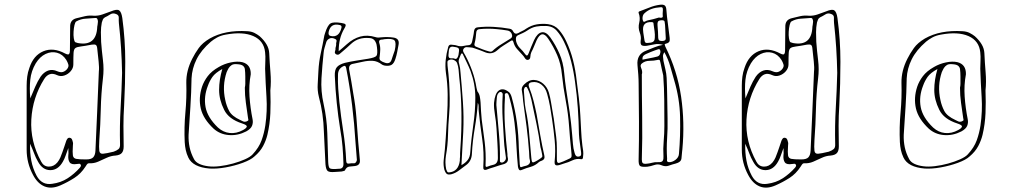

<svg xmlns="http://www.w3.org/2000/svg" viewBox="-20 -666 4480 843"><path d="M245 148Q206 165 175.5 152.5Q145 140 125 102Q97 50 97 -9V-290Q97 -310 99.5 -329.5Q102 -349 109 -368Q127 -423 170.5 -441Q214 -459 266 -431Q280 -424 283.5 -429Q287 -434 287 -444Q287 -470 287.5 -496Q288 -522 288 -548Q287 -579 316 -586Q335 -591 353.5 -595Q372 -599 391 -597Q411 -596 429.5 -602.5Q448 -609 467 -616Q493 -627 503 -620.5Q513 -614 517 -587Q530 -491 530 -395Q530 -299 525 -203Q522 -158 522 -113Q522 -68 523 -23Q523 -4 515 5.5Q507 15 487 17Q467 18 448 27Q429 36 410.5 44Q392 52 370 51Q365 51 361.5 56Q358 61 355 66Q335 97 306 115.5Q277 134 245 148ZM516 -346Q515 -401 511.5 -455.5Q508 -510 502 -564Q501 -575 501.5 -588Q502 -601 488 -605Q475 -610 463.5 -602.5Q452 -595 441 -590Q434 -586 431.5 -580Q429 -574 427 -567Q423 -546 423 -524.5Q423 -503 424 -482Q427 -442 432 -402Q437 -362 432 -322Q424 -254 422.5 -186.5Q421 -119 416 -51Q414 -17 416 -3.5Q418 10 432 9Q446 8 479 0Q493 -5 500.5 -11.5Q508 -18 507 -34Q505 -112 509.5 -190Q514 -268 516 -346ZM407 -549Q408 -551 408.5 -557.5Q409 -564 410 -571Q410 -577 407.5 -582.5Q405 -588 398 -587Q377 -585 356 -584Q335 -583 315 -572Q310 -569 307 -556Q304 -543 303 -527Q302 -511 304 -498Q306 -485 310 -481Q312 -480 315.5 -479Q319 -478 322 -477Q404 -462 407 -549ZM414 -352Q416 -369 413 -396Q410 -423 407 -452Q406 -465 401 -468.5Q396 -472 383 -470Q352 -464 335 -462Q318 -460 311 -455Q304 -450 303 -434Q302 -418 302 -383Q302 -367 290.5 -353.5Q279 -340 262.5 -334.5Q246 -329 231 -336Q212 -345 198 -340Q184 -335 174 -319Q123 -238 117.5 -141.5Q112 -45 161 44Q172 65 194 65.5Q216 66 232 47Q240 37 245 25.5Q250 14 254 2Q258 -10 262.5 -22.5Q267 -35 271 -48Q273 -53 276.5 -57.5Q280 -62 287 -61Q293 -60 295.5 -55Q298 -50 299 -45Q302 -37 300 -26Q298 4 300 16.5Q302 29 314.5 31.5Q327 34 358 34Q381 34 389.5 24.5Q398 15 399 -4Q403 -87 406.5 -172Q410 -257 414 -352ZM113 -234Q125 -263 135 -286Q145 -309 158 -329Q172 -349 191 -356Q210 -363 232 -353Q246 -347 256 -350Q266 -353 274 -362Q283 -373 280 -383Q277 -393 271 -403Q255 -428 230 -434.5Q205 -441 180 -429Q155 -417 137 -388Q117 -354 113 -316.5Q109 -279 113 -234ZM112 -35Q111 5 117.5 39.5Q124 74 141 106Q164 148 209 141Q247 136 276.5 117Q306 98 331 70Q333 68 334.5 64.5Q336 61 335 59Q333 53 328 53Q323 53 318 54Q294 58 286 47Q278 36 280 14Q281 9 280.5 2.5Q280 -4 280 -16Q273 3 268 17.5Q263 32 256 44Q235 81 201 81Q167 81 147 44Q137 27 130 8Q123 -11 112 -35Z M1167 -269Q1169 -217 1167 -169Q1165 -121 1154 -74Q1148 -49 1135 -24.5Q1122 0 1097 21Q1081 36 1045.5 49Q1010 62 970.5 69Q931 76 900 74Q827 68 807 26Q799 9 795.5 -7.5Q792 -24 791 -42Q788 -107 794 -172Q800 -237 798 -302Q797 -355 824 -408Q836 -432 852.5 -455Q869 -478 901 -497Q968 -535 1066 -529Q1084 -528 1097 -521.5Q1110 -515 1120 -507Q1139 -490 1150 -471.5Q1161 -453 1162 -433Q1164 -390 1167.5 -348.5Q1171 -307 1167 -269ZM1144 -364Q1144 -382 1145 -400Q1146 -418 1144 -436Q1139 -487 1092.5 -507.5Q1046 -528 971 -514Q949 -510 933.5 -501.5Q918 -493 906 -483Q863 -446 843 -405.5Q823 -365 821 -322Q820 -260 816 -198Q812 -136 808 -74Q807 -46 812.5 -19.5Q818 7 832 33Q839 46 855 53.5Q871 61 894 64Q916 67 945 63.5Q974 60 1003 52Q1032 44 1055.5 33.5Q1079 23 1089 12Q1117 -18 1128.5 -50Q1140 -82 1145 -116Q1154 -178 1150 -240Q1146 -302 1144 -364ZM1081 -340Q1072 -292 1075.5 -242Q1079 -192 1089 -142Q1092 -127 1086.5 -113.5Q1081 -100 1061 -89Q1024 -70 985 -73Q946 -76 918 -101Q872 -144 861.5 -190Q851 -236 867 -285Q875 -309 892 -331.5Q909 -354 941 -372Q965 -386 993.5 -392Q1022 -398 1044 -393Q1082 -383 1081 -340ZM1055 -281Q1056 -286 1056.5 -290Q1057 -294 1057 -298Q1057 -314 1057 -330.5Q1057 -347 1055 -363Q1054 -371 1047 -377Q1040 -383 1023 -384Q1006 -386 997.5 -380.5Q989 -375 984 -367Q982 -363 979.5 -358.5Q977 -354 975 -349Q955 -289 969 -227Q974 -202 986 -179Q998 -156 1035 -139Q1041 -136 1047.5 -133Q1054 -130 1063 -133Q1071 -136 1070.5 -140Q1070 -144 1069 -148Q1064 -182 1059.5 -215Q1055 -248 1055 -281ZM956 -363Q925 -346 912.5 -328Q900 -310 893 -290Q874 -242 882.5 -196Q891 -150 937 -106Q960 -85 989 -82Q1018 -79 1047 -95Q1062 -103 1063.5 -110Q1065 -117 1043 -124Q984 -143 964 -184Q942 -228 942 -271.5Q942 -315 956 -363Z M1467 -441Q1478 -450 1486.5 -457.5Q1495 -465 1503 -472Q1531 -497 1562 -505.5Q1593 -514 1629 -503Q1635 -501 1641 -501Q1647 -501 1653 -502Q1682 -505 1708 -501Q1735 -497 1730 -470Q1727 -454 1724 -438Q1721 -422 1716 -407Q1710 -388 1699.5 -381.5Q1689 -375 1669 -378Q1661 -380 1658 -382Q1637 -398 1616 -399Q1595 -400 1573.5 -395Q1552 -390 1531 -386Q1510 -383 1513 -361Q1518 -335 1522.5 -308.5Q1527 -282 1531 -256Q1541 -202 1545 -148Q1549 -94 1553 -41Q1555 -22 1556.5 -3Q1558 16 1560 36Q1563 60 1538 63Q1526 64 1513.5 65.5Q1501 67 1494 83Q1493 84 1488.5 85Q1484 86 1480 87Q1473 88 1465.5 88Q1458 88 1450 89Q1427 91 1419 85Q1411 79 1409 55Q1407 19 1405.5 -16.5Q1404 -52 1402 -89Q1401 -127 1395.5 -165.5Q1390 -204 1380 -241Q1373 -269 1375 -297.5Q1377 -326 1378 -354Q1380 -394 1388.5 -432.5Q1397 -471 1404 -510Q1405 -514 1407 -520Q1418 -555 1431 -563Q1444 -571 1480 -565Q1494 -563 1497 -558.5Q1500 -554 1492 -541Q1479 -519 1473 -494.5Q1467 -470 1467 -441ZM1423 -526Q1420 -510 1432 -508Q1468 -500 1479 -543Q1482 -554 1472 -556Q1432 -566 1423 -526ZM1453 -455Q1454 -460 1455 -463Q1456 -466 1456 -469Q1455 -476 1457.5 -484Q1460 -492 1449 -496Q1436 -502 1425 -496Q1414 -490 1411 -476Q1408 -466 1405 -456Q1402 -446 1401 -435Q1395 -379 1391.5 -322.5Q1388 -266 1401 -209Q1415 -146 1417 -82Q1419 -18 1421 45Q1422 67 1427 72Q1432 77 1453 76Q1457 76 1460 75.5Q1463 75 1467 75Q1488 76 1488 54Q1487 16 1484 -21.5Q1481 -59 1474 -97Q1455 -214 1450 -333Q1449 -359 1459 -371Q1469 -383 1494 -390Q1520 -396 1545.5 -400Q1571 -404 1596 -408Q1626 -413 1632.5 -420.5Q1639 -428 1635 -459Q1634 -464 1633.5 -468.5Q1633 -473 1631 -477Q1623 -499 1600 -499Q1578 -501 1558 -495Q1538 -489 1521 -473Q1512 -465 1503 -456.5Q1494 -448 1484 -440Q1478 -435 1471 -429Q1464 -423 1455 -428Q1448 -433 1451 -441Q1454 -449 1453 -455ZM1713 -444Q1721 -479 1712 -488.5Q1703 -498 1668 -494Q1664 -493 1660.5 -492.5Q1657 -492 1654 -492Q1642 -491 1645 -478Q1650 -463 1649.5 -448Q1649 -433 1647 -418Q1644 -405 1651.5 -399.5Q1659 -394 1669 -391Q1679 -387 1687 -389.5Q1695 -392 1699 -403Q1703 -414 1706 -424Q1709 -434 1713 -444ZM1547 37Q1546 18 1544 -1Q1542 -20 1541 -39Q1536 -122 1526 -203.5Q1516 -285 1500 -367Q1497 -382 1485 -374Q1464 -363 1464 -337Q1463 -307 1465 -277Q1467 -247 1470 -218Q1477 -154 1487 -90Q1497 -26 1500 39Q1500 55 1514 52Q1523 50 1533 51Q1543 52 1547 37Z M2078 -215Q2074 -159 2064.5 -103.5Q2055 -48 2052 8Q2051 42 2025 60Q2010 71 1995 82.5Q1980 94 1962 99Q1949 102 1942.5 98Q1936 94 1931 79Q1926 59 1928 38Q1934 -10 1937 -59Q1940 -108 1943 -157Q1946 -204 1945.5 -251.5Q1945 -299 1938 -345Q1934 -375 1937 -403.5Q1940 -432 1948 -460Q1951 -470 1960 -470Q1967 -469 1973.5 -468.5Q1980 -468 1986 -466Q2000 -461 2013.5 -464Q2027 -467 2040 -468Q2050 -470 2053 -484Q2055 -495 2057.5 -506Q2060 -517 2061 -528Q2063 -545 2077 -546Q2112 -550 2147.5 -548Q2183 -546 2217 -540Q2229 -538 2233 -528Q2241 -513 2256 -521Q2264 -526 2273 -530Q2282 -534 2290 -540Q2313 -555 2337 -559Q2361 -563 2386 -560Q2416 -556 2434.5 -534.5Q2453 -513 2466 -485Q2485 -445 2496 -401.5Q2507 -358 2512 -311Q2517 -274 2521.5 -236Q2526 -198 2528 -160Q2530 -127 2531.5 -93.5Q2533 -60 2537 -27Q2539 -15 2540.5 -3Q2542 9 2540 22Q2540 34 2532 33Q2512 29 2493.5 38Q2475 47 2456 52Q2449 54 2442.5 56.5Q2436 59 2429 60Q2414 62 2415 45Q2420 -2 2415.5 -49Q2411 -96 2404 -142Q2400 -171 2395 -199Q2390 -227 2382 -255Q2375 -281 2356.5 -295Q2338 -309 2315 -305Q2295 -302 2304 -281Q2315 -253 2322.5 -223.5Q2330 -194 2336 -164Q2344 -118 2352 -72.5Q2360 -27 2370 17Q2374 33 2360 39Q2353 41 2347 45Q2330 61 2310 66.5Q2290 72 2271 80Q2262 84 2258.5 78.5Q2255 73 2254 65Q2250 24 2248 -16Q2246 -72 2239 -127.5Q2232 -183 2217 -236Q2217 -237 2215 -243Q2214 -248 2211 -253Q2208 -258 2203 -257Q2196 -256 2196.5 -249.5Q2197 -243 2197 -238Q2193 -175 2197 -113Q2201 -51 2208 11Q2208 14 2208 17.5Q2208 21 2209 24Q2215 46 2194 54Q2183 57 2171.5 60.5Q2160 64 2149 68Q2141 70 2132.5 73Q2124 76 2116 79Q2100 84 2102 65Q2106 3 2097 -57Q2088 -117 2082 -178Q2081 -187 2081.5 -196.5Q2082 -206 2078 -215ZM2375 -552Q2355 -553 2335 -549.5Q2315 -546 2295 -532Q2286 -526 2276.5 -521.5Q2267 -517 2258 -513Q2248 -509 2246 -502.5Q2244 -496 2246 -485Q2251 -466 2263.5 -454Q2276 -442 2286 -428Q2295 -415 2301 -432Q2306 -446 2312.5 -461Q2319 -476 2325 -490Q2339 -520 2358 -524Q2377 -528 2396 -502Q2420 -468 2436.5 -430Q2453 -392 2457 -347Q2459 -328 2461 -309.5Q2463 -291 2466 -272Q2474 -223 2481 -174.5Q2488 -126 2492 -76Q2494 -55 2495.5 -34.5Q2497 -14 2503 6Q2508 25 2523 21Q2531 19 2531.5 12.5Q2532 6 2531 0Q2529 -19 2526 -38Q2523 -57 2522 -76Q2521 -134 2517 -191.5Q2513 -249 2505 -305Q2499 -352 2487.5 -397Q2476 -442 2456 -483Q2443 -510 2424.5 -531Q2406 -552 2375 -552ZM2162 -538Q2143 -540 2124 -540Q2105 -540 2085 -538Q2072 -537 2071 -523Q2070 -511 2068.5 -499.5Q2067 -488 2064 -477Q2060 -465 2070 -461Q2084 -455 2098.5 -449.5Q2113 -444 2128 -440Q2131 -439 2134.5 -439Q2138 -439 2142 -442Q2160 -459 2181 -471.5Q2202 -484 2222 -497Q2233 -504 2226 -519Q2220 -530 2208 -532Q2197 -534 2185 -535.5Q2173 -537 2162 -538ZM2149 -214Q2153 -256 2170 -268.5Q2187 -281 2210 -265Q2217 -261 2221 -253.5Q2225 -246 2227 -238Q2242 -184 2249.5 -128Q2257 -72 2258 -15Q2259 2 2260 19.5Q2261 37 2262 55Q2262 59 2263.5 64.5Q2265 70 2271 67Q2279 64 2288.5 62Q2298 60 2304 53Q2309 46 2306.5 37.5Q2304 29 2304 22Q2304 17 2303.5 11.5Q2303 6 2303 1Q2299 -55 2292 -110.5Q2285 -166 2277 -221Q2276 -232 2275 -243Q2274 -254 2272 -264Q2267 -282 2281 -295Q2302 -316 2324.5 -315Q2347 -314 2365 -298.5Q2383 -283 2390 -259Q2396 -238 2399.5 -216Q2403 -194 2407 -171Q2412 -145 2415 -118.5Q2418 -92 2422 -65Q2425 -40 2425 -15.5Q2425 9 2425 35Q2425 54 2439 48Q2446 46 2452.5 43Q2459 40 2466 37Q2486 29 2488.5 24Q2491 19 2488 -5Q2485 -30 2483 -56Q2481 -82 2479 -107Q2475 -166 2464 -224Q2453 -282 2447 -340Q2443 -385 2426.5 -423.5Q2410 -462 2387 -496Q2359 -538 2336 -489Q2330 -476 2325 -463Q2320 -450 2313 -437Q2309 -428 2308.5 -416.5Q2308 -405 2298 -403Q2290 -402 2284.5 -411Q2279 -420 2273 -426Q2262 -438 2250.5 -450.5Q2239 -463 2234 -482Q2231 -493 2222 -486Q2207 -476 2192 -467Q2177 -458 2163 -445Q2141 -426 2114 -435Q2102 -440 2090 -444.5Q2078 -449 2066 -453Q2054 -458 2044 -458Q2037 -459 2028.5 -459Q2020 -459 2015 -451Q2011 -444 2015.5 -436Q2020 -428 2024 -421Q2041 -389 2053.5 -354Q2066 -319 2072 -281Q2073 -277 2074 -272.5Q2075 -268 2076 -265Q2084 -255 2086.5 -242.5Q2089 -230 2090 -216Q2091 -197 2092 -178.5Q2093 -160 2095 -141Q2102 -92 2108 -43Q2114 6 2112 56Q2110 71 2122 65Q2127 63 2133 61Q2139 59 2144 58Q2166 54 2166 28Q2166 -4 2164 -36.5Q2162 -69 2160 -102Q2158 -133 2153 -162.5Q2148 -192 2149 -214ZM1969 -461Q1959 -462 1954.5 -455.5Q1950 -449 1949 -424Q1949 -414 1953.5 -411.5Q1958 -409 1965 -410Q1972 -411 1977 -408Q1984 -405 1989 -414Q1994 -423 1995 -439Q1997 -451 1992 -455Q1987 -459 1969 -461ZM2006 59Q2023 50 2033.5 36.5Q2044 23 2045 0Q2047 -29 2050.5 -58.5Q2054 -88 2058 -117Q2067 -178 2067 -237.5Q2067 -297 2046 -354Q2039 -372 2030.5 -389.5Q2022 -407 2014 -424Q2013 -428 2010 -431Q2007 -434 2003 -426Q1999 -417 1995.5 -407Q1992 -397 1996 -386Q2001 -367 2002 -347Q2008 -283 2012.5 -218Q2017 -153 2014 -87Q2012 -50 2010 -14.5Q2008 21 2006 59ZM2000 21Q2000 15 2000 6.5Q2000 -2 2001 -10Q2007 -90 2006 -170.5Q2005 -251 1996 -330Q1995 -345 1993.5 -360Q1992 -375 1987 -389Q1984 -397 1973.5 -402Q1963 -407 1953 -403Q1944 -400 1944.5 -392.5Q1945 -385 1945 -378Q1947 -359 1949 -341Q1951 -323 1952 -304Q1954 -270 1954.5 -234.5Q1955 -199 1952 -164Q1948 -118 1947 -72.5Q1946 -27 1938 17Q1933 48 1939 77Q1941 82 1943 86.5Q1945 91 1951 91Q1993 88 1999 39Q1999 35 1999 31.5Q1999 28 2000 21ZM2280 -270Q2282 -250 2283 -228.5Q2284 -207 2288 -186Q2294 -158 2298 -129.5Q2302 -101 2304 -72Q2306 -47 2308.5 -21.5Q2311 4 2313 29Q2314 34 2314.5 39.5Q2315 45 2319 47Q2321 48 2331 43Q2341 38 2351 31Q2361 24 2361 22Q2361 20 2361 16.5Q2361 13 2360 11Q2359 3 2357 -4.5Q2355 -12 2353 -20Q2346 -73 2335 -125Q2324 -177 2313 -229Q2310 -242 2306 -254Q2302 -266 2297 -276Q2296 -279 2293.5 -282.5Q2291 -286 2287 -284Q2282 -282 2280 -270ZM2160 -221Q2160 -217 2159.5 -211Q2159 -205 2160 -198Q2165 -140 2170.5 -81.5Q2176 -23 2175 36Q2175 39 2175 42Q2175 45 2179 47Q2187 50 2195 42Q2203 34 2201 24Q2199 7 2196.5 -10Q2194 -27 2193 -45Q2190 -95 2187 -145Q2184 -195 2187 -246Q2189 -259 2180 -262Q2175 -263 2171.5 -260Q2168 -257 2165 -252Q2162 -246 2161.5 -238.5Q2161 -231 2160 -221Z M2891 -469Q2872 -475 2854.5 -471.5Q2837 -468 2820 -465Q2805 -463 2798 -467Q2791 -471 2793 -488Q2796 -504 2789 -523Q2781 -544 2786.5 -566Q2792 -588 2784 -609Q2782 -615 2790 -617Q2812 -625 2833 -633.5Q2854 -642 2877 -645Q2891 -647 2898 -642.5Q2905 -638 2906 -621Q2908 -593 2912 -565.5Q2916 -538 2919 -510Q2921 -499 2920.5 -488.5Q2920 -478 2903 -474Q2898 -473 2898.5 -470Q2899 -467 2901 -462Q2954 -355 2970.5 -241.5Q2987 -128 2976 -10Q2976 -5 2975 -2Q2974 14 2972 30Q2970 46 2947 52Q2931 56 2916 61.5Q2901 67 2883 59Q2869 53 2853 58.5Q2837 64 2822 66Q2797 68 2790 62.5Q2783 57 2784 32Q2786 -50 2785.5 -132.5Q2785 -215 2784 -297Q2784 -317 2782.5 -338Q2781 -359 2779 -379Q2774 -428 2818 -444Q2836 -451 2854 -458.5Q2872 -466 2891 -469ZM2873 -589Q2891 -585 2890 -595.5Q2889 -606 2890 -615Q2891 -622 2890 -629Q2889 -636 2878 -634Q2859 -633 2841.5 -627Q2824 -621 2810 -608Q2803 -602 2801.5 -591.5Q2800 -581 2804 -573Q2806 -568 2813 -572Q2820 -576 2826 -577Q2837 -579 2848.5 -582Q2860 -585 2873 -589ZM2900 -556Q2899 -564 2898 -571Q2897 -578 2883 -577Q2870 -576 2868 -569Q2866 -562 2867 -553Q2868 -540 2869 -526.5Q2870 -513 2870 -499Q2871 -490 2875.5 -488Q2880 -486 2887 -486Q2895 -486 2899.5 -489Q2904 -492 2903 -502Q2902 -516 2901.5 -529.5Q2901 -543 2900 -556ZM2805 -519Q2808 -496 2810 -487Q2812 -478 2818 -477.5Q2824 -477 2838 -479Q2855 -482 2855 -500Q2856 -514 2854 -528.5Q2852 -543 2850 -557Q2850 -561 2849 -565Q2848 -569 2841 -569Q2798 -571 2804 -528Q2804 -525 2804.5 -522.5Q2805 -520 2805 -519ZM2801 -404Q2818 -408 2833 -410.5Q2848 -413 2863 -417Q2874 -419 2877.5 -428Q2881 -437 2879 -444Q2877 -452 2869.5 -449.5Q2862 -447 2856 -445Q2846 -441 2836.5 -437.5Q2827 -434 2817 -429Q2810 -426 2805 -421Q2800 -416 2801 -404ZM2897 -437Q2890 -426 2891 -417Q2892 -408 2893 -399Q2897 -380 2901.5 -361.5Q2906 -343 2907 -324Q2909 -279 2909.5 -234.5Q2910 -190 2911 -145Q2912 -101 2909 -57.5Q2906 -14 2909 30Q2909 34 2908.5 39Q2908 44 2916 46Q2931 47 2945.5 36Q2960 25 2961 10Q2968 -71 2966 -152.5Q2964 -234 2940 -314Q2931 -345 2922.5 -375.5Q2914 -406 2897 -437ZM2892 -335Q2888 -350 2885.5 -363.5Q2883 -377 2880 -390Q2879 -395 2877.5 -400Q2876 -405 2868 -403Q2851 -399 2832 -399Q2813 -399 2799 -388Q2789 -381 2795 -367.5Q2801 -354 2799 -343Q2798 -342 2798 -340Q2798 -246 2799.5 -152.5Q2801 -59 2798 34Q2798 45 2801.5 49.5Q2805 54 2818 53Q2831 52 2843.5 48.5Q2856 45 2869 46Q2886 47 2890 39.5Q2894 32 2893 20Q2891 -13 2894 -46.5Q2897 -80 2897 -113Q2897 -169 2896.5 -224.5Q2896 -280 2892 -335Z M3385 148Q3346 165 3315.5 152.5Q3285 140 3265 102Q3237 50 3237 -9V-290Q3237 -310 3239.5 -329.5Q3242 -349 3249 -368Q3267 -423 3310.5 -441Q3354 -459 3406 -431Q3420 -424 3423.5 -429Q3427 -434 3427 -444Q3427 -470 3427.5 -496Q3428 -522 3428 -548Q3427 -579 3456 -586Q3475 -591 3493.5 -595Q3512 -599 3531 -597Q3551 -596 3569.5 -602.5Q3588 -609 3607 -616Q3633 -627 3643 -620.5Q3653 -614 3657 -587Q3670 -491 3670 -395Q3670 -299 3665 -203Q3662 -158 3662 -113Q3662 -68 3663 -23Q3663 -4 3655 5.5Q3647 15 3627 17Q3607 18 3588 27Q3569 36 3550.5 44Q3532 52 3510 51Q3505 51 3501.5 56Q3498 61 3495 66Q3475 97 3446 115.5Q3417 134 3385 148ZM3656 -346Q3655 -401 3651.5 -455.5Q3648 -510 3642 -564Q3641 -575 3641.5 -588Q3642 -601 3628 -605Q3615 -610 3603.5 -602.5Q3592 -595 3581 -590Q3574 -586 3571.5 -580Q3569 -574 3567 -567Q3563 -546 3563 -524.5Q3563 -503 3564 -482Q3567 -442 3572 -402Q3577 -362 3572 -322Q3564 -254 3562.5 -186.5Q3561 -119 3556 -51Q3554 -17 3556 -3.5Q3558 10 3572 9Q3586 8 3619 0Q3633 -5 3640.5 -11.5Q3648 -18 3647 -34Q3645 -112 3649.5 -190Q3654 -268 3656 -346ZM3547 -549Q3548 -551 3548.5 -557.5Q3549 -564 3550 -571Q3550 -577 3547.5 -582.5Q3545 -588 3538 -587Q3517 -585 3496 -584Q3475 -583 3455 -572Q3450 -569 3447 -556Q3444 -543 3443 -527Q3442 -511 3444 -498Q3446 -485 3450 -481Q3452 -480 3455.5 -479Q3459 -478 3462 -477Q3544 -462 3547 -549ZM3554 -352Q3556 -369 3553 -396Q3550 -423 3547 -452Q3546 -465 3541 -468.5Q3536 -472 3523 -470Q3492 -464 3475 -462Q3458 -460 3451 -455Q3444 -450 3443 -434Q3442 -418 3442 -383Q3442 -367 3430.5 -353.5Q3419 -340 3402.5 -334.5Q3386 -329 3371 -336Q3352 -345 3338 -340Q3324 -335 3314 -319Q3263 -238 3257.5 -141.5Q3252 -45 3301 44Q3312 65 3334 65.5Q3356 66 3372 47Q3380 37 3385 25.5Q3390 14 3394 2Q3398 -10 3402.5 -22.5Q3407 -35 3411 -48Q3413 -53 3416.5 -57.5Q3420 -62 3427 -61Q3433 -60 3435.5 -55Q3438 -50 3439 -45Q3442 -37 3440 -26Q3438 4 3440 16.5Q3442 29 3454.5 31.5Q3467 34 3498 34Q3521 34 3529.5 24.5Q3538 15 3539 -4Q3543 -87 3546.5 -172Q3550 -257 3554 -352ZM3253 -234Q3265 -263 3275 -286Q3285 -309 3298 -329Q3312 -349 3331 -356Q3350 -363 3372 -353Q3386 -347 3396 -350Q3406 -353 3414 -362Q3423 -373 3420 -383Q3417 -393 3411 -403Q3395 -428 3370 -434.5Q3345 -441 3320 -429Q3295 -417 3277 -388Q3257 -354 3253 -316.5Q3249 -279 3253 -234ZM3252 -35Q3251 5 3257.5 39.5Q3264 74 3281 106Q3304 148 3349 141Q3387 136 3416.5 117Q3446 98 3471 70Q3473 68 3474.5 64.5Q3476 61 3475 59Q3473 53 3468 53Q3463 53 3458 54Q3434 58 3426 47Q3418 36 3420 14Q3421 9 3420.5 2.5Q3420 -4 3420 -16Q3413 3 3408 17.5Q3403 32 3396 44Q3375 81 3341 81Q3307 81 3287 44Q3277 27 3270 8Q3263 -11 3252 -35Z M4307 -269Q4309 -217 4307 -169Q4305 -121 4294 -74Q4288 -49 4275 -24.5Q4262 0 4237 21Q4221 36 4185.5 49Q4150 62 4110.5 69Q4071 76 4040 74Q3967 68 3947 26Q3939 9 3935.5 -7.5Q3932 -24 3931 -42Q3928 -107 3934 -172Q3940 -237 3938 -302Q3937 -355 3964 -408Q3976 -432 3992.5 -455Q4009 -478 4041 -497Q4108 -535 4206 -529Q4224 -528 4237 -521.5Q4250 -515 4260 -507Q4279 -490 4290 -471.5Q4301 -453 4302 -433Q4304 -390 4307.5 -348.5Q4311 -307 4307 -269ZM4284 -364Q4284 -382 4285 -400Q4286 -418 4284 -436Q4279 -487 4232.5 -507.5Q4186 -528 4111 -514Q4089 -510 4073.5 -501.5Q4058 -493 4046 -483Q4003 -446 3983 -405.5Q3963 -365 3961 -322Q3960 -260 3956 -198Q3952 -136 3948 -74Q3947 -46 3952.5 -19.5Q3958 7 3972 33Q3979 46 3995 53.5Q4011 61 4034 64Q4056 67 4085 63.5Q4114 60 4143 52Q4172 44 4195.5 33.5Q4219 23 4229 12Q4257 -18 4268.5 -50Q4280 -82 4285 -116Q4294 -178 4290 -240Q4286 -302 4284 -364ZM4221 -340Q4212 -292 4215.5 -242Q4219 -192 4229 -142Q4232 -127 4226.5 -113.5Q4221 -100 4201 -89Q4164 -70 4125 -73Q4086 -76 4058 -101Q4012 -144 4001.5 -190Q3991 -236 4007 -285Q4015 -309 4032 -331.5Q4049 -354 4081 -372Q4105 -386 4133.5 -392Q4162 -398 4184 -393Q4222 -383 4221 -340ZM4195 -281Q4196 -286 4196.5 -290Q4197 -294 4197 -298Q4197 -314 4197 -330.5Q4197 -347 4195 -363Q4194 -371 4187 -377Q4180 -383 4163 -384Q4146 -386 4137.5 -380.5Q4129 -375 4124 -367Q4122 -363 4119.5 -358.5Q4117 -354 4115 -349Q4095 -289 4109 -227Q4114 -202 4126 -179Q4138 -156 4175 -139Q4181 -136 4187.5 -133Q4194 -130 4203 -133Q4211 -136 4210.5 -140Q4210 -144 4209 -148Q4204 -182 4199.5 -215Q4195 -248 4195 -281ZM4096 -363Q4065 -346 4052.5 -328Q4040 -310 4033 -290Q4014 -242 4022.5 -196Q4031 -150 4077 -106Q4100 -85 4129 -82Q4158 -79 4187 -95Q4202 -103 4203.5 -110Q4205 -117 4183 -124Q4124 -143 4104 -184Q4082 -228 4082 -271.5Q4082 -315 4096 -363Z"/></svg>

Font: Rock 3D
Style: Regular
Weight: 400
Version: Version 1.000